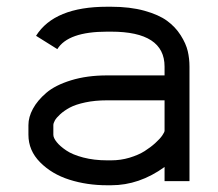

<svg xmlns="http://www.w3.org/2000/svg" viewBox="-20 -532 640 564"><path d="M306.6 -61Q334.5 -61 360.6 -68.8Q386.7 -76.7 404.8 -88.1Q422.9 -99.6 436.5 -112.1Q450.2 -124.5 456.8 -134.3Q463.4 -144 463.4 -147.9V-237.3H294.4Q259.3 -237.3 230.7 -231.2Q202.1 -225.1 185.3 -216.1Q168.5 -207 157 -196.5Q145.5 -186 141.1 -178Q136.7 -169.9 136.7 -164.6V-136.2Q136.7 -127 146.5 -114.7Q156.2 -102.5 174.6 -90.1Q192.9 -77.6 224.6 -69.3Q256.3 -61 294.4 -61ZM63.5 -164.6Q63.5 -188 76.7 -212.4Q89.8 -236.8 116 -259.3Q142.1 -281.7 188.7 -296.1Q235.4 -310.5 294.4 -310.5H463.4V-336.4Q463.4 -439 306.6 -439H294.4Q180.2 -439 148.4 -387.7L85.9 -426.8Q139.6 -512.2 294.4 -512.2H306.6Q361.8 -512.2 404.1 -500.5Q446.3 -488.8 470.7 -470.9Q495.1 -453.1 510.7 -428.5Q526.4 -403.8 531.5 -381.8Q536.6 -359.9 536.6 -336.4V0H463.4V-41.5Q389.2 12.2 306.6 12.2H294.4Q235.4 12.2 183.8 -4.2Q132.3 -20.5 97.9 -55.2Q63.5 -89.8 63.5 -136.2Z"/></svg>

Font: Anka/Coder
Style: Regular
Weight: 400
Monospace: yes
Version: Version 001.100